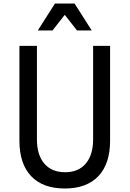

<svg xmlns="http://www.w3.org/2000/svg" viewBox="-20 -1062 740 1097"><path d="M91 -800H191V-266Q191 -177 233 -127.5Q275 -78 352 -78Q428 -78 470 -127.5Q512 -177 512 -266V-800H609V-258Q609 -126 542 -55.5Q475 15 350 15Q225 15 158 -55.5Q91 -126 91 -258ZM196 -888 294 -1042H406L504 -888H420L350 -977L280 -888Z"/></svg>

Font: Martian Mono Light
Style: Regular
Weight: 300
Monospace: yes
Designer: Roman Shamin
Foundry: Evil Martians
Version: Version 1.000; ttfautohint (v1.8.4.7-5d5b)